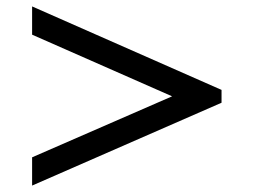

<svg xmlns="http://www.w3.org/2000/svg" viewBox="-20 -554 790 598"><path d="M670 -234V-274L80 -534V-446L516 -254L80 -64V24Z"/></svg>

Font: STIXGeneral
Style: Bold
Weight: 700
Designer: MicroPress Inc., with final additions and corrections provided by Coen Hoffman, Elsevier (retired)
Version: Version 1.1.0